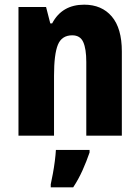

<svg xmlns="http://www.w3.org/2000/svg" viewBox="-20 -580 599 821"><path d="M340 -560Q415 -560 458 -509.5Q501 -459 501 -360V0H349V-315Q349 -371 336 -400Q323 -429 289 -429Q244 -429 227.5 -388.5Q211 -348 211 -256V0H59V-550H177L195 -480H203Q245 -560 340 -560ZM363 72Q350 110 333 148Q316 186 293 221H197V208Q201 190 206 163Q211 136 214.5 108.5Q218 81 219 61H363Z"/></svg>

Font: Noto Sans Thai Cond ExtBd
Style: Regular
Weight: 800
Width: 3
Designer: Monotype Design Team
Foundry: Monotype Imaging Inc.
Version: Version 2.002; ttfautohint (v1.8.4.7-5d5b)